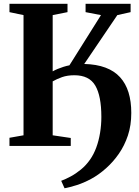

<svg xmlns="http://www.w3.org/2000/svg" viewBox="-20 -763 725 1004"><path d="M317.5 221.5 300 182.5Q323 174 350 159.5Q377 145 403.5 123.2Q430 101.5 451 71.5Q470.5 43.5 483.5 8.2Q496.5 -27 503.2 -68Q510 -109 510 -151.5Q510 -261.5 478.2 -315.5Q446.5 -369.5 369 -369.5Q332.5 -369.5 304.8 -359.8Q277 -350 255.5 -337.5V-55.5L350 -41.5V0H29.5V-42.5L103 -55.5V-684L29.5 -699.5V-743H333V-699.5L255.5 -684V-390Q267 -396.5 281.5 -402.5Q296 -408.5 311.8 -413.5Q327.5 -418.5 343 -421.5L508 -684L427.5 -699.5V-743H663V-699.5L593.5 -684L420.5 -428.5Q484.5 -427 531.2 -409.5Q578 -392 607.8 -359.2Q637.5 -326.5 652 -279.8Q666.5 -233 666.5 -172.5Q666.5 -107.5 648.8 -54.5Q631 -1.5 601.5 41Q572 83.5 535 116.5Q496.5 151 456.5 172.5Q416.5 194 380.5 205.2Q344.5 216.5 317.5 221.5Z"/></svg>

Font: Merriweather 72pt
Style: Bold
Weight: 700
Version: Version 2.100